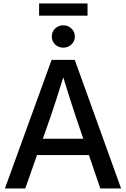

<svg xmlns="http://www.w3.org/2000/svg" viewBox="-20 -1066 713 1086"><path d="M7.8 0 272 -727.5H402.8L665 0H547.4L482.9 -189H189.5L123 0ZM222.2 -281.2H451.2L407.2 -410.2Q392.6 -455.1 376 -506.3Q359.4 -557.6 337.9 -628.4Q315.9 -557.6 299.3 -506.3Q282.7 -455.1 267.6 -410.2ZM475.1 -1046.4V-977.5H201.2V-1046.4ZM337.9 -796.4Q310.5 -796.4 291.7 -814.7Q272.9 -833 272.9 -859.4Q272.9 -886.2 291.7 -904.5Q310.5 -922.9 337.9 -922.9Q365.2 -922.9 384.3 -904.5Q403.3 -886.2 403.3 -859.4Q403.3 -833 384.3 -814.7Q365.2 -796.4 337.9 -796.4Z"/></svg>

Font: Inter Display Medium
Style: Regular
Weight: 500
Designer: Rasmus Andersson
Foundry: rsms
Version: Version 4.001;git-9221beed3